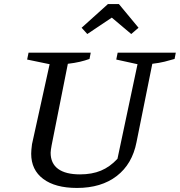

<svg xmlns="http://www.w3.org/2000/svg" viewBox="-20 -918 888 948"><path d="M360 10Q253 10 193.5 -34.5Q134 -79 134 -159Q134 -168 135 -179Q136 -190 138 -206L225 -601L114 -624L121 -658H428L422 -627Q400 -619 374.5 -613Q349 -607 315 -603L235 -201Q233 -189 231.5 -180Q230 -171 230 -164Q230 -111 267 -84Q304 -57 375 -57Q434 -57 478.5 -75.5Q523 -94 560 -134L659 -601L554 -624L561 -658H848L842 -627Q819 -620 792.5 -613.5Q766 -607 732 -603L654 -216Q633 -108 556.5 -49Q480 10 360 10ZM567 -898 664 -781 628 -750 532 -831 411 -750 383 -781 513 -898Z"/></svg>

Font: Piazzolla Thin Medium
Style: Italic
Weight: 500
Italic angle: -11.3°
Version: Version 2.005